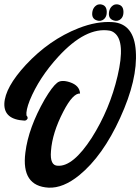

<svg xmlns="http://www.w3.org/2000/svg" viewBox="-20 -719 647 885"><path d="M518 -699Q519 -699 520 -699Q548 -696 549 -666Q550 -637 529 -626Q521 -622 512 -623Q480 -628 482 -658Q484 -686 506 -697Q512 -699 518 -699ZM441 -699Q442 -699 443 -699Q471 -696 472 -666Q473 -637 452 -626Q444 -622 435 -623Q403 -628 405 -658Q407 -686 429 -697Q435 -699 441 -699ZM102 -187Q113 -175 102 -166Q98 -163 93 -163Q-2 -168 0 -241Q3 -316 99 -420Q207 -536 342 -589Q426 -622 499 -617Q598 -610 606 -483Q615 -353 534 -176Q454 0 345 89Q271 149 204 146Q77 139 97 -16Q111 -130 186 -261Q221 -320 243 -337Q262 -353 302 -340Q347 -325 349 -288Q316 -290 272 -205Q221 -107 215 -23Q209 45 247 45Q317 49 403 -84Q486 -215 522 -369Q559 -527 508 -567Q497 -576 484 -578Q375 -595 249 -458Q160 -361 117 -256Q99 -210 102 -187Z"/></svg>

Font: Sagha
Style: Regular
Weight: 400
Designer: MUHAMMAD YONI
Version: Version 001.000